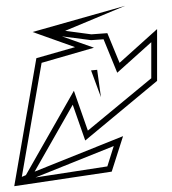

<svg xmlns="http://www.w3.org/2000/svg" viewBox="-20 -742 592 660"><path d="M102 -132 371 -240 349 -170ZM29 -102 364 -152 403 -274 99 -152 230 -382 273 -259 520 -464V-642L391 -526L349 -628L294 -624L204 -636L410 -722L92 -632L238 -580L105 -542ZM293 -500 327 -408 314 -502ZM55 -134 123 -526 303 -578 193 -617 293 -604 336 -607 383 -492 500 -597V-473L282 -293L234 -430L69 -140Z"/></svg>

Font: CiSf CamouflageKit II
Style: Outline
Weight: 400
Version: Version 1